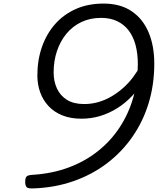

<svg xmlns="http://www.w3.org/2000/svg" viewBox="-20 -1040 883 1074"><path d="M559 -1020Q653 -1020 716 -977.5Q779 -935 811 -859.5Q843 -784 843 -684Q843 -568 812 -465Q781 -362 721.5 -276Q662 -190 578.5 -126.5Q495 -63 390.5 -26.5Q286 10 165 14Q146 15 134.5 10.5Q123 6 121 -17Q120 -44 128.5 -52.5Q137 -61 162 -62Q272 -69 363.5 -103Q455 -137 527 -194Q599 -251 649 -327Q699 -403 725 -493Q751 -583 751 -681Q751 -741 738 -789Q725 -837 699 -870.5Q673 -904 634.5 -922Q596 -940 546 -940Q485 -940 436 -917Q387 -894 352.5 -852.5Q318 -811 299 -755.5Q280 -700 280 -635Q280 -585 298.5 -545Q317 -505 354.5 -481.5Q392 -458 451 -458Q493 -458 532 -469.5Q571 -481 606 -502Q641 -523 671 -550Q701 -577 724.5 -608.5Q748 -640 765 -672L790 -598Q759 -546 720.5 -505Q682 -464 637 -435.5Q592 -407 541.5 -391.5Q491 -376 435 -376Q375 -376 329 -394.5Q283 -413 252 -446Q221 -479 205 -523Q189 -567 189 -618Q189 -705 215 -778.5Q241 -852 289 -906Q337 -960 405 -990Q473 -1020 559 -1020Z"/></svg>

Font: Playwrite MX
Style: Regular
Weight: 400
Designer: Veronika Burian, José Scaglione
Foundry: TypeTogether
Version: Version 1.002